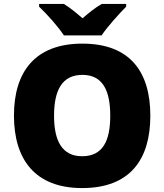

<svg xmlns="http://www.w3.org/2000/svg" viewBox="-20 -947 837 977"><path d="M622 -927H498C463 -907 435 -884 400 -854C365 -884 340 -905 305 -927H179V-913C217 -877 275 -813 305 -767H497C528 -813 588 -879 622 -913ZM745 -358C745 -580 643 -725 399 -725C158 -725 51 -581 51 -359C51 -136 158 10 398 10C643 10 745 -137 745 -358ZM255 -358C255 -486 295 -566 399 -566C503 -566 541 -486 541 -358C541 -230 503 -152 398 -152C296 -152 255 -230 255 -358Z"/></svg>

Font: Noto Sans UI Black
Style: Regular
Weight: 900
Designer: Monotype Design Team
Foundry: Monotype Imaging Inc.
Version: Version 1.901